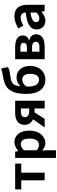

<svg xmlns="http://www.w3.org/2000/svg" viewBox="1262 -2130 1083 3647"><g transform="rotate(-90 1803.5 -306.5)"><path d="M201 0H347V-444H519V-560H30V-444H201Z M627 215H773V45L769 -47C812 -8 859 14 908 14C1031 14 1146 -97 1146 -289C1146 -461 1064 -574 926 -574C866 -574 808 -542 761 -502H757L747 -560H627ZM875 -107C845 -107 809 -118 773 -149V-395C812 -434 846 -453 884 -453C961 -453 995 -394 995 -287C995 -165 943 -107 875 -107Z M1567 -294H1505C1438 -294 1401 -325 1401 -375C1401 -427 1438 -451 1505 -451H1567ZM1486 -560C1357 -560 1256 -515 1256 -379C1256 -299 1301 -248 1361 -220L1206 0H1370L1492 -192H1494H1567V0H1714V-560Z M1983 -346C2024 -405 2071 -425 2114 -425C2183 -425 2224 -378 2224 -274C2224 -171 2183 -106 2115 -106C2031 -106 1983 -175 1983 -313ZM2325 -828C2290 -812 2262 -804 2196 -795C1986 -766 1843 -694 1843 -347C1843 -118 1942 14 2117 14C2263 14 2375 -100 2375 -274C2375 -443 2278 -534 2157 -534C2092 -534 2030 -507 1988 -457C2004 -627 2061 -636 2226 -659C2275 -666 2324 -677 2353 -700Z M2502 0H2746C2874 0 2976 -47 2976 -161C2976 -237 2928 -276 2860 -292V-297C2924 -315 2954 -362 2954 -414C2954 -522 2858 -560 2734 -560H2502ZM2645 -336V-461H2724C2787 -461 2813 -438 2813 -398C2813 -360 2787 -336 2722 -336ZM2645 -99V-239H2734C2802 -239 2833 -210 2833 -170C2833 -127 2804 -99 2737 -99Z M3233 14C3297 14 3353 -18 3402 -60H3405L3416 0H3536V-327C3536 -489 3463 -574 3321 -574C3233 -574 3153 -541 3087 -500L3140 -403C3192 -433 3242 -456 3294 -456C3363 -456 3387 -414 3389 -359C3164 -335 3067 -272 3067 -152C3067 -57 3133 14 3233 14ZM3281 -101C3238 -101 3207 -120 3207 -164C3207 -214 3253 -251 3389 -269V-156C3354 -121 3323 -101 3281 -101Z"/></g></svg>

Font: Source Han Sans Old Style Bold
Style: Regular
Weight: 700
Designer: Ryoko NISHIZUKA (kana & ideographs); Paul D. Hunt (Latin, Greek & Cyrillic); Wenlong ZHANG (bopomofo); Sandoll Communica
Foundry: Adobe Systems Incorporated
Version: Version 1.004;PS 1.004;hotconv 1.0.81;makeotf.lib2.5.63406